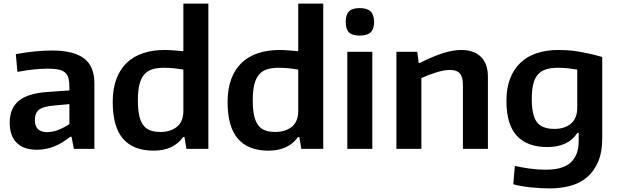

<svg xmlns="http://www.w3.org/2000/svg" viewBox="-20 -828 3435 1068"><path d="M186 5Q111 5 72.5 -34Q34 -73 34 -145Q34 -225 83.5 -266.5Q133 -308 239 -316L366 -325V-343Q366 -373 361 -392.5Q356 -412 342.5 -424Q329 -436 305.5 -441Q282 -446 245 -446Q210 -446 166 -441.5Q122 -437 77 -428L68 -527Q180 -547 269 -547Q390 -547 447.5 -503Q505 -459 505 -366V0H391L378 -67H370Q283 5 186 5ZM243 -93Q273 -93 306 -106Q339 -119 366 -138V-249L281 -241Q221 -236 197.5 -218Q174 -200 174 -160Q174 -93 243 -93Z M834 10Q722 10 664.5 -56Q607 -122 607 -261Q607 -333 627 -387.5Q647 -442 684.5 -478Q722 -514 775.5 -532Q829 -550 895 -550Q924 -550 950 -547.5Q976 -545 1000 -543V-808H1139V0H1017L1006 -66H999Q945 10 834 10ZM873 -94Q929 -94 964.5 -123Q1000 -152 1000 -211V-441Q977 -445 950 -448Q923 -451 891 -451Q853 -451 825.5 -442Q798 -433 780.5 -411.5Q763 -390 755 -355.5Q747 -321 747 -270Q747 -221 754 -187.5Q761 -154 776 -133Q791 -112 815 -103Q839 -94 873 -94Z M1473 10Q1361 10 1303.5 -56Q1246 -122 1246 -261Q1246 -333 1266 -387.5Q1286 -442 1323.5 -478Q1361 -514 1414.5 -532Q1468 -550 1534 -550Q1563 -550 1589 -547.5Q1615 -545 1639 -543V-808H1778V0H1656L1645 -66H1638Q1584 10 1473 10ZM1512 -94Q1568 -94 1603.5 -123Q1639 -152 1639 -211V-441Q1616 -445 1589 -448Q1562 -451 1530 -451Q1492 -451 1464.5 -442Q1437 -433 1419.5 -411.5Q1402 -390 1394 -355.5Q1386 -321 1386 -270Q1386 -221 1393 -187.5Q1400 -154 1415 -133Q1430 -112 1454 -103Q1478 -94 1512 -94Z M1981 -630Q1939 -630 1921 -648Q1903 -666 1903 -706Q1903 -746 1921 -764.5Q1939 -783 1981 -783Q2023 -783 2042 -764Q2061 -745 2061 -706Q2061 -668 2042.5 -649Q2024 -630 1981 -630ZM1912 -540H2051V0H1912Z M2185 -540H2301L2309 -478H2315Q2392 -516 2446 -533Q2500 -550 2546 -550Q2616 -550 2655 -512Q2694 -474 2694 -401V0H2555V-354Q2555 -400 2538 -419.5Q2521 -439 2484 -439Q2452 -439 2410.5 -426.5Q2369 -414 2324 -394V0H2185Z M3039 220Q2985 220 2930 214Q2875 208 2835 197L2844 95Q2880 103 2925 109.5Q2970 116 3015 116Q3055 116 3088.5 108.5Q3122 101 3146.5 82.5Q3171 64 3185 33Q3199 2 3199 -44V-89H3192Q3165 -48 3123 -29Q3081 -10 3025 -10Q2913 -10 2855 -72.5Q2797 -135 2797 -267Q2797 -338 2817.5 -391Q2838 -444 2875.5 -479.5Q2913 -515 2966.5 -532.5Q3020 -550 3086 -550Q3110 -550 3135 -548.5Q3160 -547 3189 -542.5Q3218 -538 3253 -530.5Q3288 -523 3330 -511V-61Q3330 19 3306.5 73Q3283 127 3243.5 159.5Q3204 192 3151 206Q3098 220 3039 220ZM3064 -111Q3121 -111 3156 -140.5Q3191 -170 3191 -229V-441Q3168 -445 3140.5 -448Q3113 -451 3082 -451Q3044 -451 3016.5 -442Q2989 -433 2971.5 -413Q2954 -393 2946 -359.5Q2938 -326 2938 -277Q2938 -186 2966.5 -148.5Q2995 -111 3064 -111Z"/></svg>

Font: Encode Sans Normal
Style: SemiBold
Weight: 600
Designer: Pablo Impallari, Andres Torresi
Foundry: Pablo Impallari, Andres Torresi
Version: Version 1.000; ttfautohint (v1.00) -l 8 -r 50 -G 200 -x 14 -